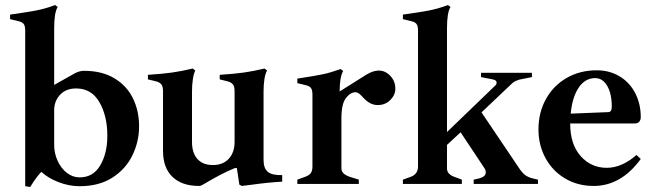

<svg xmlns="http://www.w3.org/2000/svg" viewBox="-20 -730 2589 762"><path d="M80 9V-608Q80 -628 73.5 -635.5Q67 -643 53 -646L20 -654V-672Q84 -681 121.5 -688Q159 -695 199 -710L209 -702Q195 -681 195 -617V-393L275 -438Q295 -449 313 -449Q385 -449 434.5 -419Q484 -389 508 -339Q532 -289 532 -229Q532 -168 505.5 -113.5Q479 -59 426 -25Q373 9 296 9Q254 9 212.5 -7Q171 -23 144 -48Q123 -26 100 12ZM406 -191Q406 -270 374.5 -324.5Q343 -379 282 -379Q242 -379 218.5 -354Q195 -329 195 -292V-155Q195 -121 209 -91Q223 -61 246 -43.5Q269 -26 296 -26Q350 -26 378 -74Q406 -122 406 -191Z M1100 -35V-9Q1044 -6 980 3L940 8L930 3L920 -63H912Q858 -41 785 3Q777 8 770 8Q702 8 664.5 -28Q627 -64 627 -131V-367Q627 -387 620.5 -395Q614 -403 600 -407L567 -415V-433Q626 -437 662 -442Q698 -447 745 -458L755 -450Q749 -439 745.5 -416Q742 -393 742 -367V-167Q742 -123 763.5 -99Q785 -75 825 -75Q865 -75 888 -100Q911 -125 911 -167V-367Q911 -387 904.5 -395Q898 -403 884 -407L852 -415V-433Q911 -437 947 -442Q983 -447 1030 -458L1040 -450Q1033 -439 1029.5 -416.5Q1026 -394 1026 -367V-95Q1026 -62 1043 -48Q1060 -34 1100 -35Z M1549 -378Q1549 -353 1529 -333Q1509 -313 1479 -313Q1449 -313 1423 -341Q1420 -344 1414 -350.5Q1408 -357 1402 -360.5Q1396 -364 1391 -364Q1371 -364 1353 -341Q1335 -318 1335 -260V-62Q1335 -51 1342.5 -43Q1350 -35 1366 -29L1404 -17V0H1160V-17L1193 -29Q1208 -35 1214 -44Q1220 -53 1220 -69V-354Q1220 -374 1213.5 -381.5Q1207 -389 1193 -392L1160 -400V-418Q1232 -429 1262.5 -435.5Q1293 -442 1332 -456L1342 -448Q1328 -425 1328 -367L1436 -435Q1462 -450 1483 -450Q1509 -450 1529 -429Q1549 -408 1549 -378Z M2115 -17V0H1860V-17L1882 -22Q1908 -29 1908 -46Q1908 -55 1901 -65L1808 -205L1754 -155V-62Q1754 -49 1762 -41Q1770 -33 1781 -29L1813 -17V0H1579V-17L1612 -29Q1639 -40 1639 -69V-608Q1639 -628 1632.5 -635.5Q1626 -643 1612 -646L1579 -654V-672Q1643 -681 1680.5 -688Q1718 -695 1758 -710L1768 -702Q1754 -681 1754 -617V-206L1944 -389Q1951 -395 1951 -402Q1951 -412 1935 -415L1889 -424V-441H2091V-424L2041 -414Q2029 -410 2022.5 -406.5Q2016 -403 2008 -395L1891 -284L2044 -57Q2054 -43 2064.5 -35Q2075 -27 2094 -22Z M2506 -115 2523 -99Q2445 8 2336 8Q2273 8 2223 -21.5Q2173 -51 2145 -102.5Q2117 -154 2117 -216Q2117 -284 2147 -337.5Q2177 -391 2229.5 -421Q2282 -451 2348 -451Q2399 -451 2439 -427Q2479 -403 2501 -360.5Q2523 -318 2523 -265Q2523 -254 2517 -247Q2511 -240 2500 -240H2243V-239Q2243 -157 2284.5 -110.5Q2326 -64 2388 -64Q2448 -64 2506 -115ZM2245 -279 2394 -285Q2408 -285 2408 -306Q2408 -358 2390 -389Q2372 -420 2342 -420Q2302 -420 2276.5 -382Q2251 -344 2245 -279Z"/></svg>

Font: Ibarra Real Nova
Style: Bold
Weight: 700
Designer: Jose Maria Ribagorda & Octavio Pardo
Foundry: Jose Maria Ribagorda
Version: Version 1.014